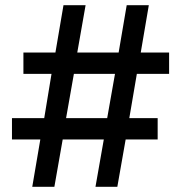

<svg xmlns="http://www.w3.org/2000/svg" viewBox="-20 -718 696 738"><path d="M379 -182H221L189 0H104L135 -182H26V-264H150L178 -434H70V-516H193L224 -698H309L277 -516H436L467 -698H552L521 -516H630V-434H506L477 -264H586V-182H463L431 0H347ZM392 -264 422 -434H264L234 -264Z"/></svg>

Font: IBM Plex Arabic SemiBold
Style: Regular
Weight: 600
Designer: Mike Abbink, Paul van der Laan, Pieter van Rosmalen, Wael Morcos, Khajak Apelian
Foundry: Bold Monday
Version: Version 1.0